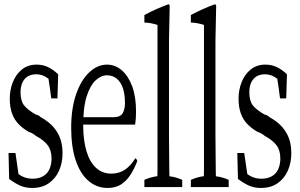

<svg xmlns="http://www.w3.org/2000/svg" viewBox="-20 -908 1439 922"><path d="M23.9 -48.8Q22.5 -115.7 21 -173.3Q21 -173.3 54.2 -173.3Q61.5 -127.4 68.8 -72.3Q78.1 -65.4 85.9 -61.5Q108.4 -49.8 137.2 -49.8Q166 -49.8 187 -61.8Q208 -73.7 217.8 -96.4Q227.5 -119.1 227.5 -146.5Q227.5 -186.5 208.7 -210.9Q189.9 -235.4 153.3 -254.9Q135.7 -269.5 117.7 -274.9Q89.8 -291 69.3 -312Q48.8 -333 37.8 -363.3Q26.9 -393.6 26.9 -434.8Q26.9 -476.1 41.7 -513.7Q56.6 -551.3 85.4 -574.5Q114.3 -597.7 155.8 -597.7Q186.5 -597.7 211.4 -585.4Q236.3 -573.2 259.3 -551.3Q257.8 -498.5 255.9 -435.5Q255.9 -435.5 226.1 -435.5Q219.7 -487.3 212.9 -529.3Q211.9 -534.7 211.4 -530.8Q184.6 -551.3 155.3 -551.3Q117.2 -551.3 97.9 -527.8Q78.6 -504.4 78.6 -465.8Q78.6 -424.3 95.2 -402.6Q111.8 -380.9 151.9 -357.9Q164.1 -356.4 176.8 -344.7Q214.4 -323.7 237.1 -297.4Q259.8 -271 270 -240.5Q280.3 -210 280.3 -172.4Q280.3 -127.4 264.2 -89.8Q248 -52.2 215.3 -28.8Q182.6 -5.4 134.3 -5.4Q102.5 -5.4 77.1 -16.6Q51.8 -27.8 23.9 -48.8Z M379.4 -309.6Q379.4 -309.6 379.4 -304.7Q379.9 -232.4 395.8 -180.4Q411.6 -128.4 441.9 -101.3Q472.2 -74.2 514.2 -74.2Q552.2 -74.2 581.1 -93.8Q607.4 -111.8 629.9 -147.9Q634.8 -146.5 639.6 -135.7Q625 -96.7 605.7 -67.4Q586.4 -38.1 560.3 -21.7Q534.2 -5.4 496.6 -5.4Q444.3 -5.4 404.8 -39.6Q365.2 -73.7 343.5 -138.4Q321.8 -203.1 321.8 -294.7Q321.8 -386.2 345.2 -454.6Q368.7 -522.9 408.2 -560.3Q447.8 -597.7 494.1 -597.7Q533.2 -597.7 564.7 -570.6Q596.2 -543.5 614.7 -493.7Q633.3 -443.8 633.3 -371.6Q633.3 -337.9 628.9 -309.6Q628.9 -309.6 379.4 -309.6ZM396 -444.8Q383.8 -406.7 380.9 -350.6Q380.9 -350.6 380.4 -345.2H524.4Q559.1 -345.2 569.8 -365.7Q580.1 -384.8 580.1 -412.6Q580.1 -455.1 570.1 -484.9Q560.1 -514.6 540.3 -530.5Q520.5 -546.4 494.1 -546.4Q465.3 -546.4 439.2 -522.2Q413.1 -498 396 -444.8Z M673.3 -44.4Q704.6 -58.1 735.8 -62Q735.8 -62 735.8 -65.4Q736.3 -82 736.3 -88.4Q736.3 -135.3 736.3 -172.9Q736.3 -485.4 736.3 -788.1Q705.1 -798.8 673.3 -799.8Q673.3 -822.8 673.3 -835.9Q731 -866.7 788.1 -887.2Q791.5 -889.2 794.9 -881.3Q793.5 -801.3 791.5 -711.4Q791.5 -489.3 791.5 -257.3Q791.5 -215.3 793 -88.9Q793 -82 793.5 -64.9Q793.5 -64.9 793.5 -61.5Q824.2 -58.1 855 -44.4Q855 -31.7 855 -9.8Q855 -9.8 673.3 -9.8Q673.3 -31.7 673.3 -44.4Z M896.5 -44.4Q927.7 -58.1 959 -62Q959 -62 959 -65.4Q959.5 -82 959.5 -88.4Q959.5 -135.3 959.5 -172.9Q959.5 -485.4 959.5 -788.1Q928.2 -798.8 896.5 -799.8Q896.5 -822.8 896.5 -835.9Q954.1 -866.7 1011.2 -887.2Q1014.6 -889.2 1018.1 -881.3Q1016.6 -801.3 1014.6 -711.4Q1014.6 -489.3 1014.6 -257.3Q1014.6 -215.3 1016.1 -88.9Q1016.1 -82 1016.6 -64.9Q1016.6 -64.9 1016.6 -61.5Q1047.4 -58.1 1078.1 -44.4Q1078.1 -31.7 1078.1 -9.8Q1078.1 -9.8 896.5 -9.8Q896.5 -31.7 896.5 -44.4Z M1122.6 -48.8Q1121.1 -115.7 1119.6 -173.3Q1119.6 -173.3 1152.8 -173.3Q1160.2 -127.4 1167.5 -72.3Q1176.8 -65.4 1184.6 -61.5Q1207 -49.8 1235.8 -49.8Q1264.6 -49.8 1285.6 -61.8Q1306.6 -73.7 1316.4 -96.4Q1326.2 -119.1 1326.2 -146.5Q1326.2 -186.5 1307.4 -210.9Q1288.6 -235.4 1252 -254.9Q1234.4 -269.5 1216.3 -274.9Q1188.5 -291 1168 -312Q1147.5 -333 1136.5 -363.3Q1125.5 -393.6 1125.5 -434.8Q1125.5 -476.1 1140.4 -513.7Q1155.3 -551.3 1184.1 -574.5Q1212.9 -597.7 1254.4 -597.7Q1285.2 -597.7 1310.1 -585.4Q1335 -573.2 1357.9 -551.3Q1356.4 -498.5 1354.5 -435.5Q1354.5 -435.5 1324.7 -435.5Q1318.4 -487.3 1311.5 -529.3Q1310.5 -534.7 1310.1 -530.8Q1283.2 -551.3 1253.9 -551.3Q1215.8 -551.3 1196.5 -527.8Q1177.2 -504.4 1177.2 -465.8Q1177.2 -424.3 1193.8 -402.6Q1210.4 -380.9 1250.5 -357.9Q1262.7 -356.4 1275.4 -344.7Q1313 -323.7 1335.7 -297.4Q1358.4 -271 1368.7 -240.5Q1378.9 -210 1378.9 -172.4Q1378.9 -127.4 1362.8 -89.8Q1346.7 -52.2 1314 -28.8Q1281.2 -5.4 1232.9 -5.4Q1201.2 -5.4 1175.8 -16.6Q1150.4 -27.8 1122.6 -48.8Z"/></svg>

Font: Scarab Serif
Style: Light
Weight: 300
Designer: John Roberts
Foundry: Scarab
Version: 1.0